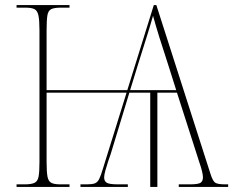

<svg xmlns="http://www.w3.org/2000/svg" viewBox="-20 -734 927 754"><path d="M45 0V-10H77Q103 -10 115.5 -16Q128 -22 131.5 -40.5Q135 -59 135 -98V-615Q135 -654 131 -673Q127 -692 115.5 -698Q104 -704 79 -704H45V-714H253V-704H219Q193 -704 181 -698Q169 -692 166 -673Q163 -654 163 -615V-380H480L584 -714H594L806 -53Q815 -24 824.5 -17Q834 -10 865 -10H876V0H682V-10H724Q759 -10 768 -16.5Q777 -23 777 -38Q777 -47 773 -63Q769 -79 763 -96Q757 -113 754 -124L675 -370H598V0H570V-370H488L415 -130Q411 -119 405 -101Q399 -83 394 -65Q389 -47 389 -37Q389 -23 399 -16.5Q409 -10 444 -10H482V0H296V-10H321Q342 -10 352.5 -14Q363 -18 369.5 -31Q376 -44 384 -71L477 -370H163V-98Q163 -59 166.5 -40.5Q170 -22 181.5 -16Q193 -10 217 -10H253V0ZM491 -380H672L641 -478Q619 -545 605.5 -588.5Q592 -632 581 -672Q569 -630 556 -589Q543 -548 523 -484Z"/></svg>

Font: Noto Serif Display SemiCondensed Thin
Style: Regular
Weight: 100
Width: 4
Designer: Monotype Design Team
Foundry: Monotype Imaging Inc.
Version: Version 2.009